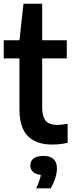

<svg xmlns="http://www.w3.org/2000/svg" viewBox="-20 -760 390 1022"><path d="M340 -101V0Q300.5 9.5 258 9.5Q172.5 9.5 128 -35.8Q83.5 -81 83.5 -179.5V-449H0V-545.5H83.5L105 -740H204.5V-545.5H335.5V-449H204.5V-194Q204.5 -156.5 213 -135Q221.5 -113.5 239.5 -104.2Q257.5 -95 288 -95Q306.5 -95 340 -101ZM283 137Q283 161.5 273.5 190.5Q264 219.5 249 242.5H172.5Q192.5 200.5 197.5 171Q169.5 168 155.5 154.8Q141.5 141.5 141.5 120.5Q141.5 96.5 159 83.2Q176.5 70 211.5 70Q283 70 283 137Z"/></svg>

Font: Encode Sans Condensed SemiBold
Style: Regular
Weight: 600
Width: 3
Designer: Multiple Designers
Foundry: Impallari Type
Version: Version 2.000